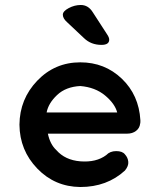

<svg xmlns="http://www.w3.org/2000/svg" viewBox="-20 -750 649 770"><path d="M302 0Q200 -1 129.5 -74Q59 -147 58 -250Q59 -353 129.5 -426.5Q200 -500 302 -500Q400 -500 468.5 -434.5Q537 -369 543 -268V-263Q543 -256 542 -254Q540 -236 525.5 -225Q511 -214 490 -214H172Q181 -171 206 -148Q241 -108 302 -103Q366 -98 406 -128Q421 -144 446 -144Q471 -144 481 -131Q493 -118 494.5 -101Q496 -84 481 -66Q409 0 302 0ZM302 -405Q244 -402 209 -369Q174 -336 167 -299H450Q441 -334 401.5 -367Q362 -400 302 -405ZM387 -570Q345 -570 317 -597L249 -661Q232 -676 232 -691Q232 -705 255.5 -717.5Q279 -730 304 -730Q334 -730 352 -701L409 -613Q418 -600 418 -591Q418 -570 387 -570Z"/></svg>

Font: Quicksand
Style: Bold
Weight: 700
Designer: Andrew Paglinawan
Foundry: Andrew Paglinawan
Version: 1.002